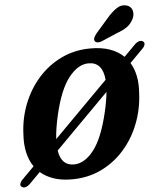

<svg xmlns="http://www.w3.org/2000/svg" viewBox="-62 -987 896 1074"><g transform="rotate(-5 385.5 -450.5)"><path d="M17 27.5Q7.5 23 10.2 11Q13 -1 25.5 -13.5L92.5 -81Q43.5 -151.5 51.5 -265.5Q55 -354 86.5 -434Q118 -514 173.2 -576.2Q228.5 -638.5 303.2 -674.2Q378 -710 467.5 -710Q529.5 -710 575.8 -693.5Q622 -677 653 -646.5L717 -711Q728.5 -722.5 741.2 -726.2Q754 -730 763 -723.5Q772 -717.5 770.2 -706.5Q768.5 -695.5 756.5 -683.5L683 -609Q724.5 -541 716.5 -437Q712.5 -347.5 681.2 -267Q650 -186.5 595 -124Q540 -61.5 465.2 -25.5Q390.5 10.5 300 10.5Q242.5 10.5 198.8 -4.2Q155 -19 124 -46L64 14.5Q51 27.5 38.5 31.2Q26 35 17 27.5ZM252.5 -354Q235 -277 232 -221.5L536 -528Q527.5 -628 449 -628Q389.5 -628 337.2 -561.5Q285 -495 252.5 -354ZM318.5 -71.5Q378.5 -71.5 430.2 -137.8Q482 -204 515.5 -347.5Q530.5 -410.5 535 -460L234.5 -157Q247.5 -71.5 318.5 -71.5ZM574.5 -867Q604 -902 632 -921Q660 -940 690 -931.5Q715.5 -923.5 721.5 -899.5Q727.5 -875.5 714 -850.5Q701 -826 679.8 -810.8Q658.5 -795.5 621 -782L532.5 -744Q520 -739 508.8 -740.5Q497.5 -742 493.5 -750Q489.5 -759.5 494.8 -770Q500 -780.5 509 -792Z"/></g></svg>

Font: Fraunces 144pt SuperSoft
Style: Bold Italic
Weight: 700
Italic angle: -16°
Version: Version 1.000;[0bf87f6ff]